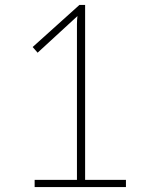

<svg xmlns="http://www.w3.org/2000/svg" viewBox="-20 -756 620 776"><path d="M489 0V-29H324V-736H301L112 -566L132 -543L293 -691Q292 -683 291.5 -674.5Q291 -666 291 -658V-29H120V0Z"/></svg>

Font: Spoqa Han Sans Neo Thin
Style: Regular
Weight: 100
Designer: [Spoqa Han Sans Neo] Dong-huui Kim  Younghwa Kang  Yujin Lee  [Noto Sans] Ryoko NISHIZUKA  (kana & ideographs); Paul D. 
Foundry: Spoqa (http://www.spoqa-han-sans.com)
Version: Version 1.100;hotconv 1.0.109;makeotfexe 2.5.65596